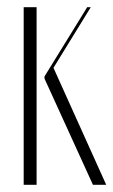

<svg xmlns="http://www.w3.org/2000/svg" viewBox="-20 -515 316 535"><path d="M46 -495H82V0H46ZM233 -495 129 -326 276 0H239L104 -296V-302L223 -495Z"/></svg>

Font: Moniqa ExtLt Narrow Display
Style: Regular
Weight: 200
Width: 4
Designer: Rajesh Rajput
Foundry: Rajesh Rajput
Version: Version 1.000